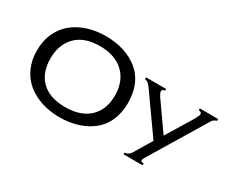

<svg xmlns="http://www.w3.org/2000/svg" viewBox="-83 -812 1327 1098"><g transform="rotate(30 580.0 -263.5)"><path d="M359.4 -464.8Q257.8 -464.8 203.1 -410.2Q148.4 -355.5 148.4 -261.7Q148.4 -168 203.1 -115.2Q257.8 -62.5 359.4 -62.5Q460.9 -62.5 517.6 -115.2Q574.2 -168 574.2 -261.7Q574.2 -355.5 517.6 -410.2Q460.9 -464.8 359.4 -464.8ZM359.4 -531.2Q425.8 -531.2 480.5 -513.7Q535.2 -496.1 576.2 -462.9Q617.2 -429.7 638.7 -378.9Q660.2 -328.1 660.2 -261.7Q660.2 -199.2 638.7 -148.4Q617.2 -97.7 576.2 -64.5Q535.2 -31.2 480.5 -13.7Q425.8 3.9 359.4 3.9Q296.9 3.9 242.2 -13.7Q187.5 -31.2 146.5 -64.5Q105.5 -97.7 82 -148.4Q58.6 -199.2 58.6 -261.7Q58.6 -328.1 82 -378.9Q105.5 -429.7 146.5 -462.9Q187.5 -496.1 242.2 -513.7Q296.9 -531.2 359.4 -531.2ZM1152.3 -429.7Q1140.6 -425.8 1132.8 -419.9Q1125 -414.1 1121.1 -406.2L906.2 -50.8Q902.3 -43 896.5 -33.2Q890.6 -23.4 890.6 -19.5Q890.6 -7.8 910.2 -7.8V3.9H785.2V-7.8Q808.6 -7.8 824.2 -31.2L894.5 -148.4L714.8 -402.3Q703.1 -418 693.4 -423.8Q683.6 -429.7 675.8 -429.7V-441.4H808.6V-429.7Q789.1 -429.7 789.1 -414.1Q789.1 -406.2 800.8 -386.7L929.7 -203.1L1039.1 -382.8Q1043 -394.5 1046.9 -400.4Q1050.8 -406.2 1050.8 -414.1Q1050.8 -421.9 1044.9 -425.8Q1039.1 -429.7 1031.2 -429.7V-441.4H1152.3Z"/></g></svg>

Font: 和音 by 宁静之雨，公众号njzyshare
Style: Regular
Weight: 400
Designer: Steve Matteson
Foundry: Ascender Corporation
Version: Version 6.00;June 8, 2018;FontCreator 11.0.0.2388 32-bit